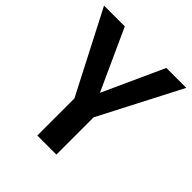

<svg xmlns="http://www.w3.org/2000/svg" viewBox="-190 -822 954 954"><g transform="rotate(45 287.0 -345.5)"><path d="M354 -262V0H220V-261L-2 -691H144L290 -370L436 -691H576Z"/></g></svg>

Font: Fira Sans Medium
Style: Regular
Weight: 500
Designer: bBox Type GmbH & Carrois Corporate GbR & Edenspiekermann AG
Foundry: bBox Type GmbH & Carrois Corporate GbR & Edenspiekermann AG
Version: Version 4.301